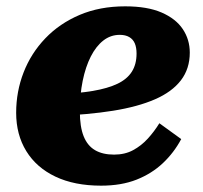

<svg xmlns="http://www.w3.org/2000/svg" viewBox="-20 -572 641 606"><path d="M299 14Q215 14 155 -14.5Q95 -43 63 -95Q31 -147 31 -216Q31 -283 54.5 -343.5Q78 -404 123 -451Q168 -498 231.5 -525Q295 -552 375 -552Q445 -552 490 -532.5Q535 -513 557 -480Q579 -447 579 -406Q579 -355 551 -318.5Q523 -282 469 -258.5Q415 -235 337 -222.5Q259 -210 157 -206L161 -275Q226 -277 273 -285Q320 -293 350.5 -307.5Q381 -322 396 -345.5Q411 -369 411 -403Q411 -422 405.5 -435Q400 -448 388 -455Q376 -462 358 -462Q329 -462 306 -444Q283 -426 266.5 -393.5Q250 -361 241 -317Q232 -273 232 -221Q232 -172 244 -142Q256 -112 280 -98Q304 -84 340 -84Q374 -84 400 -98Q426 -112 446.5 -134.5Q467 -157 483 -183L552 -133Q529 -90 494 -57Q459 -24 411 -5Q363 14 299 14Z"/></svg>

Font: Roboto Serif 20pt ExtraBold
Style: Italic
Weight: 800
Italic angle: -10°
Version: Version 1.007